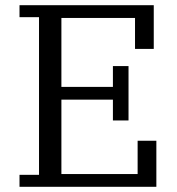

<svg xmlns="http://www.w3.org/2000/svg" viewBox="-20 -718 681 738"><path d="M55 -46H130V-652H55V-698H571V-530H499V-649H216V-384H414V-464H474V-255H414V-335H216V-49H509V-177H581V0H55Z"/></svg>

Font: IBM Plex Serif
Style: Regular
Weight: 400
Designer: Mike Abbink, Paul van der Laan, Pieter van Rosmalen
Foundry: Bold Monday
Version: Version 3.001